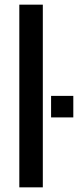

<svg xmlns="http://www.w3.org/2000/svg" viewBox="-20 -805 358 825"><path d="M63 0H164V-785H63ZM199.5 -393V-300.5H295V-393Z"/></svg>

Font: Anybody UltraCondensed Thin
Style: Regular
Weight: 400
Version: Version 1.111